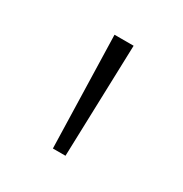

<svg xmlns="http://www.w3.org/2000/svg" viewBox="-78 -914 366 383"><g transform="rotate(30 105.0 -722.0)"><path d="M90 -593H119L127 -851H83Z"/></g></svg>

Font: Noto Sans Tamil UI SemiCondensed ExtraLight
Style: Regular
Weight: 200
Width: 4
Designer: Jelle Bosma - Monotype Design Team
Foundry: Monotype Imaging Inc.
Version: Version 2.004